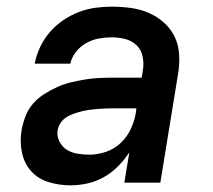

<svg xmlns="http://www.w3.org/2000/svg" viewBox="-20 -548 640 576"><path d="M191 8Q157 8 125 -2Q93 -12 72.5 -35.5Q52 -59 45.5 -92Q39 -125 45 -159Q49 -180 57 -200.5Q65 -221 79.5 -237.5Q94 -254 113 -266Q132 -278 152 -287Q172 -296 193 -301Q214 -306 235 -309.5Q256 -313 276.5 -314Q297 -315 318 -315H405L409 -340Q412 -360 407.5 -380Q403 -400 389 -413Q375 -426 355.5 -431Q336 -436 315 -436Q296 -436 276.5 -432.5Q257 -429 239 -419Q221 -409 208 -392.5Q195 -376 191 -357H84Q89 -382 100 -406Q111 -430 128.5 -450.5Q146 -471 168.5 -486.5Q191 -502 215.5 -511.5Q240 -521 265 -524.5Q290 -528 315 -528Q345 -528 373.5 -524Q402 -520 427 -509Q452 -498 472.5 -479.5Q493 -461 504.5 -436.5Q516 -412 517.5 -383Q519 -354 514 -325L461 0H353L368 -91Q368 -91 368 -91Q368 -91 368 -91Q368 -91 368 -91Q368 -91 368 -91Q353 -68 333.5 -48.5Q314 -29 290.5 -16Q267 -3 241.5 2.5Q216 8 191 8ZM248 -84Q273 -84 298 -92.5Q323 -101 342.5 -119.5Q362 -138 373 -162.5Q384 -187 388 -212L389 -223H318Q306 -223 294.5 -222.5Q283 -222 271.5 -221Q260 -220 248.5 -218.5Q237 -217 225 -214Q213 -211 201.5 -207Q190 -203 179.5 -196.5Q169 -190 162 -179.5Q155 -169 153 -158Q150 -140 158 -124Q166 -108 180 -99Q194 -90 212 -87Q230 -84 248 -84Z"/></svg>

Font: Iosevka SS04 Semibold Extended
Style: Italic
Weight: 600
Width: 7
Italic angle: -9°
Monospace: yes
Designer: Belleve Invis
Foundry: Belleve Invis
Version: Version 19.0.0; ttfautohint (v1.8.4)